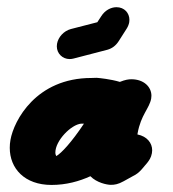

<svg xmlns="http://www.w3.org/2000/svg" viewBox="-20 -518 485 539"><path d="M342.8 -455.6C343.2 -457.9 343.3 -460.2 343.3 -462.4C343.3 -481.2 329.4 -497.8 307 -497.8C291 -497.8 274.5 -488.7 264.5 -472.9L253.2 -455.6L179 -436.5C159.1 -431.2 143.4 -413.9 140.1 -395.1C139.7 -392.7 139.5 -390.3 139.5 -388C139.5 -367.5 155.7 -352.2 175.5 -352.2C179.2 -352.2 183.1 -352.7 187.1 -353.8L281.4 -378.3C294.8 -382 305.3 -390.2 312.9 -402L335.5 -437.4C339.3 -443.4 341.7 -449.6 342.8 -455.6ZM124.7 1.2C165.7 1.2 202.5 -9 233.7 -23.3C251.5 -5 280.2 0.9 291.3 0.9C301.3 0.9 311.6 -0.5 327.1 -9.2L353.1 -23.6C362.1 -27.8 370 -33.7 377.8 -42.6L393.3 -60.9L393.7 -61.4C398.3 -67.4 404.2 -75.1 406.4 -87.8C406.9 -90.5 407.2 -93.2 407.2 -95.9C407.2 -116.4 393.2 -135 365.8 -140.6L366.3 -143.8C375.5 -195.6 399.6 -214 404.4 -241.3C404.9 -244 405.1 -246.6 405.1 -249.2C405.1 -274.4 383.3 -295.5 349 -295.5C340.5 -295.5 331.4 -294.1 316.5 -288.1C290.4 -295.9 258.6 -299 253 -299.4L251.4 -299.5H249.8C246 -299.5 238.6 -299.1 236.7 -299.1C81.1 -299.1 18.8 -179.1 9.4 -125.4C8 -117.8 7.4 -110.3 7.4 -103C7.4 -45.2 48.8 1.2 124.7 1.2ZM208 -170.9H215.7C180.4 -117.9 152.3 -88.1 138.1 -79.8C137 -81.6 135.4 -84.9 135.4 -89.8C135.4 -123.1 179.4 -168.3 208 -170.9Z"/></svg>

Font: TudorRose
Style: BoldOblique
Weight: 500
Version: Version 001.000